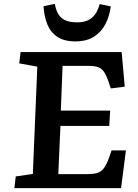

<svg xmlns="http://www.w3.org/2000/svg" viewBox="-20 -968 710 988"><path d="M172 -625 79 -642 86 -700H606L622 -522L550 -513L538 -549Q527 -581 515 -598.5Q503 -616 484.5 -622.5Q466 -629 435 -629H302L293 -399H547L542 -320H291L280 -72H431Q459 -72 479 -77.5Q499 -83 513 -100.5Q527 -118 540 -153L554 -194H628L603 0H54L61 -60L149 -73ZM262 -948Q271 -897 297.5 -875Q324 -853 376 -853Q426 -853 453.5 -877Q481 -901 493 -947L550 -935Q544 -886 523 -845Q502 -804 464 -779.5Q426 -755 368 -755Q310 -755 275 -778.5Q240 -802 223.5 -843Q207 -884 204 -936Z"/></svg>

Font: Literata 7pt SemiBold
Style: Italic
Weight: 600
Italic angle: -2°
Designer: Latin by Veronika Burian and Jose Scaglione. Greek by Irene Vlachou. Cyrillic by Vera Evstafieva
Foundry: TypeTogether
Version: Version 3.002